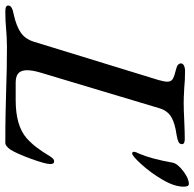

<svg xmlns="http://www.w3.org/2000/svg" viewBox="-50 -684 713 704"><g transform="rotate(90 306.0 -331.5)"><path d="M-26 -7Q-26 -20 7 -26Q48 -35 72 -51Q96 -67 106 -98L247 -557Q253 -578 253 -589Q253 -603 243 -609Q233 -615 208 -621Q186 -626 186 -639Q186 -646 194 -650Q202 -654 214 -654Q248 -654 277 -651Q313 -649 331 -649Q352 -649 394 -651Q438 -653 463 -653Q482 -653 482 -643Q482 -634 474 -630Q466 -626 448 -623Q405 -617 382.5 -603.5Q360 -590 351 -562L220 -125Q211 -95 211 -75Q211 -53 222 -43Q233 -33 257 -33H321Q414 -33 460 -73Q479 -90 494.5 -110.5Q510 -131 528 -161Q533 -168 536.5 -171Q540 -174 546 -174Q555 -174 555 -160Q555 -142 535.5 -88.5Q516 -35 501 -12Q488 5 478 5Q415 5 367.5 4Q320 3 289 2Q201 -1 126 -1Q110 -1 90.5 0Q71 1 61 2Q30 5 -5 5Q-28 5 -26 -7ZM510 -468Q510 -472 517 -486Q536 -530 550 -609Q554 -627 581 -647.5Q608 -668 628 -668Q638 -668 638 -649Q638 -615 612.5 -571.5Q587 -528 556 -494Q525 -460 516 -460Q510 -460 510 -468Z"/></g></svg>

Font: EB Garamond Medium
Style: Italic
Weight: 500
Italic angle: -17.2°
Designer: Georg Duffner and Octavio Pardo
Foundry: Georg Duffner
Version: Version 1.000